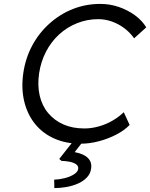

<svg xmlns="http://www.w3.org/2000/svg" viewBox="-20 -725 768 982"><path d="M392 10Q317 10 257.5 -16.5Q198 -43 159 -91.5Q120 -140 104 -206Q88 -272 99 -350Q110 -427 144.5 -491.5Q179 -556 233 -604.5Q287 -653 353 -679Q419 -705 493 -705Q542 -705 587.5 -689.5Q633 -674 670 -647Q707 -620 728 -585L666 -529Q645 -559 615.5 -581Q586 -603 552 -615Q518 -627 482 -627Q426 -627 374.5 -606.5Q323 -586 282.5 -549Q242 -512 215.5 -461Q189 -410 180 -350Q171 -288 183 -236Q195 -184 226.5 -146.5Q258 -109 304.5 -88.5Q351 -68 412 -68Q448 -68 485.5 -78.5Q523 -89 555.5 -108Q588 -127 613 -151L643 -86Q616 -58 574.5 -36.5Q533 -15 485.5 -2.5Q438 10 392 10ZM258 237 257 194Q284 193 311.5 186Q339 179 358.5 166.5Q378 154 380 139Q382 123 367.5 114Q353 105 332 101.5Q311 98 295 98L283 88L364 -15H415L362 53Q409 62 430 83.5Q451 105 446 137Q443 163 424.5 182.5Q406 202 378.5 214Q351 226 319.5 231.5Q288 237 258 237Z"/></svg>

Font: Lexend Light
Style: Italic
Weight: 300
Italic angle: -8.13011°
Designer: Bonnie Shaver-Troup, Thomas Jockin
Foundry: Lexend
Version: Version 1.007